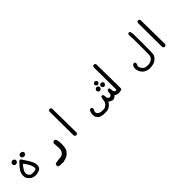

<svg xmlns="http://www.w3.org/2000/svg" viewBox="216 -1586 3068 3068"><g transform="rotate(-45 1750.0 -51.5)"><path d="M170.9 165Q143.6 162.1 119.6 154.8Q95.7 147.5 68.4 122.1Q41 96.7 31.7 70.8Q22.5 44.9 26.9 4.4Q31.2 -36.1 57.6 -76.7Q84 -117.2 144.5 -178.7Q170.9 -205.1 189.5 -178.7Q263.7 -68.4 287.1 -19Q310.5 30.3 308.1 66.4Q305.7 102.5 293.5 119.6Q281.2 136.7 259.8 145.5Q238.3 154.3 216.3 159.7Q194.3 165 170.9 165ZM236.3 93.8Q252 83 246.6 47.9Q241.2 12.7 216.8 -29.3Q192.4 -71.3 159.2 -112.3Q140.6 -94.7 129.4 -77.1Q118.2 -59.6 106.4 -42.5Q94.7 -25.4 87.4 -6.3Q80.1 12.7 82 33.2Q84 53.7 98.1 74.2Q112.3 94.7 132.8 100.1Q153.3 105.5 188 103.5Q222.7 101.6 236.3 93.8ZM247.1 -180.7Q232.4 -181.6 220.7 -194.3Q209 -207 209.5 -223.1Q210 -239.3 224.6 -252.9Q239.3 -266.6 261.7 -262.2Q284.2 -257.8 294.9 -245.6Q305.7 -233.4 301.3 -214.4Q296.9 -195.3 283.7 -187Q270.5 -178.7 247.1 -180.7ZM68.4 -183.6Q56.6 -184.6 43.9 -197.8Q31.2 -210.9 32.7 -227.1Q34.2 -243.2 48.3 -257.8Q62.5 -272.5 82.5 -268.6Q102.5 -264.6 113.3 -252.4Q124 -240.2 121.1 -222.7Q118.2 -205.1 104 -194.3Q89.8 -183.6 68.4 -183.6Z M636.7 328.1Q602.5 324.2 577.6 325.7Q552.7 327.1 529.3 317.4Q517.6 301.8 519.5 280.3L529.3 260.7Q543 249 564.5 251Q606.4 242.2 647 240.2Q687.5 238.3 712.9 211.9Q738.3 185.5 743.2 152.8Q748 120.1 738.3 6.8L748 -12.7Q761.7 -24.4 783.2 -22.5L802.7 -12.7Q818.4 22.5 820.3 63.5Q822.3 104.5 819.3 140.1Q816.4 175.8 809.6 203.1Q802.7 230.5 771.5 263.7Q740.2 296.9 703.6 308.6Q667 320.3 636.7 328.1Z M1079.1 168.9 1062.5 161.1Q1052.7 148.4 1052.7 131.8L1048.8 -400.4Q1049.8 -413.1 1057.6 -422.9Q1069.3 -432.6 1086.9 -430.7L1103.5 -422.9L1111.3 -406.2L1118.2 143.6L1109.4 159.2Q1096.7 170.9 1079.1 168.9Z M1630.9 243.2Q1606.4 238.3 1579.6 233.4Q1552.7 228.5 1529.3 202.6Q1505.9 176.8 1502 152.3Q1498 127.9 1502 96.2Q1505.9 64.5 1524.4 36.1Q1536.1 26.4 1554.7 29.3L1570.3 36.1Q1579.1 47.9 1578.1 63.5Q1554.7 106.4 1558.6 129.4Q1562.5 152.3 1585 167.5Q1607.4 182.6 1633.3 184.6Q1659.2 186.5 1684.1 186Q1709 185.5 1726.1 175.8Q1743.2 166 1763.2 144.5Q1783.2 123 1786.6 86.4Q1790 49.8 1800.8 18.6Q1810.5 8.8 1827.1 9.8L1841.8 18.6Q1850.6 40 1850.6 65.9Q1850.6 91.8 1868.2 107.4Q1885.7 123 1903.8 117.2Q1921.9 111.3 1928.7 95.2Q1935.5 79.1 1935.5 56.6Q1935.5 34.2 1947.3 14.6Q1957 5.9 1973.6 6.8L1988.3 14.6Q1997.1 34.2 1996.1 57.6Q1995.1 81.1 2009.3 98.6Q2023.4 116.2 2041.5 111.3Q2059.6 106.4 2061 85.4Q2062.5 64.5 2054.7 2L2062.5 -12.7Q2073.2 -22.5 2089.8 -20.5L2104.5 -12.7Q2117.2 9.8 2118.2 38.6Q2119.1 67.4 2116.2 98.1Q2113.3 128.9 2095.2 152.8Q2077.1 176.8 2036.1 173.8Q1995.1 170.9 1967.8 147.5Q1955.1 165 1932.1 177.2Q1909.2 189.5 1881.3 181.6Q1853.5 173.8 1827.1 151.4Q1812.5 178.7 1787.1 201.7Q1761.7 224.6 1739.3 232.9Q1716.8 241.2 1685.5 242.7Q1654.3 244.1 1630.9 243.2ZM1850.6 -65.4Q1836.9 -66.4 1825.2 -77.6Q1813.5 -88.9 1814 -104.5Q1814.5 -120.1 1827.1 -134.3Q1839.8 -148.4 1857.4 -146Q1875 -143.6 1886.2 -131.8Q1897.5 -120.1 1895 -104Q1892.6 -87.9 1880.4 -77.1Q1868.2 -66.4 1850.6 -65.4ZM1947.3 -65.4Q1933.6 -67.4 1922.9 -79.6Q1912.1 -91.8 1913.6 -107.4Q1915 -123 1927.7 -134.8Q1940.4 -146.5 1958.5 -142.6Q1976.6 -138.7 1985.8 -128.4Q1995.1 -118.2 1991.7 -101.6Q1988.3 -85 1976.6 -75.7Q1964.8 -66.4 1947.3 -65.4ZM1894.5 -156.2Q1882.8 -158.2 1870.6 -169.9Q1858.4 -181.6 1858.9 -195.8Q1859.4 -210 1871.1 -221.2Q1882.8 -232.4 1899.4 -229.5Q1916 -226.6 1925.8 -216.8Q1935.5 -207 1933.6 -189.9Q1931.6 -172.9 1920.4 -165.5Q1909.2 -158.2 1894.5 -156.2Z M2079.1 168.9 2062.5 161.1Q2052.7 148.4 2052.7 131.8L2048.8 -400.4Q2049.8 -413.1 2057.6 -422.9Q2069.3 -432.6 2086.9 -430.7L2103.5 -422.9L2111.3 -406.2L2118.2 143.6L2109.4 159.2Q2096.7 170.9 2079.1 168.9Z M2663.1 245.1Q2630.9 242.2 2602.5 231.4Q2574.2 220.7 2549.3 196.3Q2524.4 171.9 2511.7 138.2Q2499 104.5 2501 70.3Q2502.9 36.1 2524.4 13.7Q2536.1 2.9 2553.7 4.9L2568.4 11.7Q2577.1 22.5 2576.2 39.1Q2557.6 70.3 2561 95.2Q2564.5 120.1 2580.6 142.1Q2596.7 164.1 2613.8 172.9Q2630.9 181.6 2650.9 184.6Q2670.9 187.5 2695.8 187Q2720.7 186.5 2746.1 176.8Q2771.5 167 2791.5 144.5Q2811.5 122.1 2814.5 91.8Q2817.4 61.5 2817.4 -111.3Q2817.4 -284.2 2814.5 -312.5Q2811.5 -340.8 2810.5 -370.1Q2811.5 -381.8 2819.3 -390.6Q2829.1 -399.4 2845.7 -397.5L2860.4 -390.6Q2869.1 -359.4 2871.6 -324.7Q2874 -290 2874 -106.9Q2874 76.2 2869.6 115.7Q2865.2 155.3 2832.5 188.5Q2799.8 221.7 2755.9 234.4Q2711.9 247.1 2663.1 245.1Z M3079.1 168.9 3062.5 161.1Q3052.7 148.4 3052.7 131.8L3048.8 -400.4Q3049.8 -413.1 3057.6 -422.9Q3069.3 -432.6 3086.9 -430.7L3103.5 -422.9L3111.3 -406.2L3118.2 143.6L3109.4 159.2Q3096.7 170.9 3079.1 168.9Z"/></g></svg>

Font: JasonHandwriting1
Style: Regular
Weight: 400
Version: Version 1.48.20